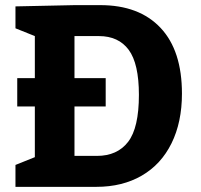

<svg xmlns="http://www.w3.org/2000/svg" viewBox="-20 -725 781 745"><path d="M115.2 -585 40 -615.2V-700.2L270 -705.1H369.1Q520 -705.1 603 -616.9Q686 -528.8 686 -361.8Q686 -251 645.5 -168.9Q605 -86.9 530 -43.5Q455.1 0 354 0H40V-85L115.2 -115.2V-312H46.9V-421.9H115.2ZM390.1 -312H269V-120.1H356Q435.1 -120.1 477.1 -174.6Q519 -229 519 -356.9Q519 -478 479.5 -531.5Q439.9 -585 363.8 -585H269V-421.9H390.1Z"/></svg>

Font: Kadwa
Style: Bold
Weight: 700
Designer: Sol Matas
Foundry: Sol Matas
Version: Version 1.001;PS 001.000;hotconv 1.0.70;makeotf.lib2.5.58329